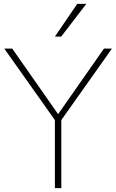

<svg xmlns="http://www.w3.org/2000/svg" viewBox="-20 -969 599 989"><path d="M279.3 -380.9 515.6 -718.8H556.6L295.9 -350.6V0H262.7V-350.6L2 -718.8H43ZM377.9 -949.2H424.8L294.9 -780.3H262.7Z"/></svg>

Font: Min Sans VF VF
Style: Regular
Weight: 400
Designer: Jinseong-Kim, NotoSansCJK, Nunito
Foundry: Jinseong-Kim
Version: Version 1.420;Glyphs 3.1.2 (3151)